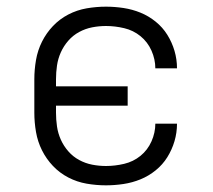

<svg xmlns="http://www.w3.org/2000/svg" viewBox="-20 -548 640 576"><path d="M298 8Q269 8 240 3Q211 -2 185 -15.5Q159 -29 139 -50Q119 -71 106 -97Q93 -123 88 -152Q83 -181 83 -210V-310Q83 -339 88 -368Q93 -397 106 -423Q119 -449 139 -470Q159 -491 185 -504.5Q211 -518 240 -523Q269 -528 298 -528Q324 -528 350.5 -524Q377 -520 401.5 -510Q426 -500 447 -483Q468 -466 482 -443.5Q496 -421 503.5 -395.5Q511 -370 511 -343Q511 -343 511 -343Q511 -343 511 -343H446Q446 -343 446 -343Q446 -343 446 -343Q446 -370 434.5 -396Q423 -422 401.5 -439.5Q380 -457 352.5 -463.5Q325 -470 298 -470Q277 -470 256.5 -466Q236 -462 217.5 -452Q199 -442 185 -426Q171 -410 162.5 -391Q154 -372 151 -351.5Q148 -331 148 -310V-289H363V-231H148V-210Q148 -189 151 -168.5Q154 -148 162.5 -129Q171 -110 185 -94Q199 -78 217.5 -68Q236 -58 256.5 -54Q277 -50 298 -50Q325 -50 352.5 -56.5Q380 -63 401.5 -80.5Q423 -98 434.5 -124Q446 -150 446 -177Q446 -177 446 -177Q446 -177 446 -177H511Q511 -177 511 -177Q511 -177 511 -177Q511 -150 503.5 -124.5Q496 -99 482 -76.5Q468 -54 447 -37Q426 -20 401.5 -10Q377 0 350.5 4Q324 8 298 8Z"/></svg>

Font: Iosevka Aile Custom Light
Style: Regular
Weight: 300
Designer: Belleve Invis
Foundry: Belleve Invis
Version: Version 17.0.2; ttfautohint (v1.8.3)